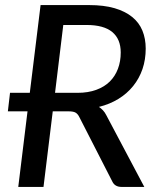

<svg xmlns="http://www.w3.org/2000/svg" viewBox="-20 -737 630 757"><path d="M188 -298 151.5 0H52L88.5 -298H11L19.5 -371H97.5L140 -717H331Q389.5 -717 431.5 -704.8Q473.5 -692.5 501 -670.2Q528.5 -648 541.5 -616.2Q554.5 -584.5 554.5 -545.5Q554.5 -502 541.8 -464.8Q529 -427.5 505 -397.8Q481 -368 446.8 -347Q412.5 -326 370 -315.5Q378.5 -310 386 -302Q393.5 -294 399 -283L549 0H459.5Q433 0 423 -21L293 -275Q287 -287.5 278.2 -292.8Q269.5 -298 251 -298ZM197 -371H285.5Q327.5 -371 359.5 -382.8Q391.5 -394.5 412.8 -415.5Q434 -436.5 445 -465.8Q456 -495 456 -530Q456 -583 422.5 -610.8Q389 -638.5 321.5 -638.5H229.5Z"/></svg>

Font: Lato Medium
Style: Italic
Weight: 500
Italic angle: -7°
Designer: Lukasz Dziedzic
Foundry: tyPoland Lukasz Dziedzic
Version: Version 2.006; 2014-01-15